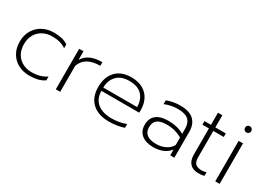

<svg xmlns="http://www.w3.org/2000/svg" viewBox="-21 -1312 2690 1971"><g transform="rotate(30 1324.5 -326.5)"><path d="M55 -239Q55 -315 89 -373.5Q123 -432 182.5 -463.5Q242 -495 316 -495Q370 -495 410.5 -485Q451 -475 484 -452V-407Q450 -431 410 -441.5Q370 -452 319 -452Q259 -452 210.5 -426.5Q162 -401 134 -353Q106 -305 106 -239Q106 -173 133.5 -125Q161 -77 209 -52Q257 -27 316 -27Q370 -27 411.5 -39Q453 -51 491 -76V-31Q457 -7 413.5 4Q370 15 312 15Q240 15 181.5 -15.5Q123 -46 89 -104Q55 -162 55 -239Z M621 -480H672V-378Q732 -480 896 -480V-437Q719 -437 673 -309V0H621Z M986 -239Q986 -357 1050.5 -426Q1115 -495 1234 -495Q1314 -495 1370 -464Q1426 -433 1454.5 -378Q1483 -323 1483 -253V-220H1034Q1036 -125 1097 -76Q1158 -27 1262 -27Q1309 -27 1354 -35Q1399 -43 1434 -58V-13Q1405 -1 1354.5 7Q1304 15 1258 15Q1129 15 1057.5 -51.5Q986 -118 986 -239ZM1435 -259Q1434 -348 1384 -400Q1334 -452 1234 -452Q1136 -452 1085.5 -398Q1035 -344 1034 -259Z M1593 -141Q1593 -218 1642 -258Q1691 -298 1783 -298Q1896 -298 1973 -252V-311Q1973 -383 1934 -417.5Q1895 -452 1809 -452Q1729 -452 1655 -421V-466Q1685 -479 1728 -487Q1771 -495 1812 -495Q1921 -495 1973.5 -446Q2026 -397 2026 -308V0H1977V-69Q1914 15 1780 15Q1694 15 1643.5 -26Q1593 -67 1593 -141ZM1973 -120V-209Q1929 -233 1887 -244.5Q1845 -256 1791 -256Q1713 -256 1678.5 -227.5Q1644 -199 1644 -141Q1644 -86 1681 -57Q1718 -28 1793 -28Q1853 -28 1901.5 -52.5Q1950 -77 1973 -120Z M2183 -129V-438H2106V-480H2183V-624H2235V-480H2359V-438H2235V-127Q2235 -74 2258 -50.5Q2281 -27 2335 -27Q2360 -27 2387 -37V7Q2360 15 2317 15Q2253 15 2218 -21.5Q2183 -58 2183 -129Z M2500 -631Q2500 -646 2510.5 -657Q2521 -668 2537 -668Q2552 -668 2563 -657Q2574 -646 2574 -631Q2574 -615 2563 -604.5Q2552 -594 2537 -594Q2521 -594 2510.5 -604.5Q2500 -615 2500 -631ZM2511 -480H2563V0H2511Z"/></g></svg>

Font: Prompt ExtraLight
Style: Regular
Weight: 275
Designer: Katatrad Team
Foundry: CadsonDemak
Version: Version 1.001